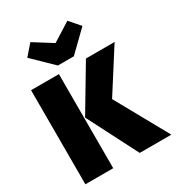

<svg xmlns="http://www.w3.org/2000/svg" viewBox="-223 -1097 1125 1230"><g transform="rotate(-30 339.5 -482.5)"><path d="M249 0H43V-696H249ZM464 -387 679 0H445L255 -371L449 -696H661ZM534 -888 389 -747H271L126 -888L193 -965L330 -879L467 -965Z"/></g></svg>

Font: FiraGO Heavy
Style: Regular
Weight: 900
Designer: bBox Type
Foundry: bBox Type GmbH
Version: Version 1.001